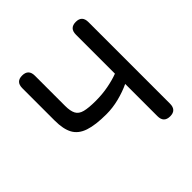

<svg xmlns="http://www.w3.org/2000/svg" viewBox="-182 -853 1006 1006"><g transform="rotate(-45 321.5 -350.0)"><path d="M521 0Q474 0 474 -48V-287Q434 -268 386.5 -256Q339 -244 293 -244Q212 -244 164.5 -260Q117 -276 97 -312.5Q77 -349 77 -412V-652Q77 -700 123 -700Q170 -700 170 -652V-428Q170 -390 181 -369Q192 -348 221 -340.5Q250 -333 303 -333Q351 -333 395.5 -341.5Q440 -350 474 -363V-652Q474 -700 521 -700Q567 -700 567 -652V-48Q567 0 521 0Z"/></g></svg>

Font: Zen Maru Gothic Medium
Style: Regular
Weight: 500
Designer: Yoshimichi Ohira
Foundry: Positype
Version: Version 1.001